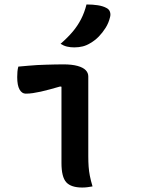

<svg xmlns="http://www.w3.org/2000/svg" viewBox="-20 -834 640 859"><path d="M255 -105Q255 -132 255 -165.5Q255 -199 255 -235.5Q255 -272 255 -309.5Q255 -347 255 -382Q255 -417 255 -446L249 -447Q224 -440 202.5 -434Q181 -428 162.5 -424Q144 -420 127.5 -417.5Q111 -415 95 -415Q78 -415 67.5 -433.5Q57 -452 57 -489Q57 -502 58 -513.5Q59 -525 62 -536Q86 -538 107 -540Q128 -542 147.5 -543Q167 -544 186 -544.5Q205 -545 224 -545.5Q243 -546 263 -546Q302 -546 327 -539Q352 -532 363.5 -520Q375 -508 375 -492Q375 -444 375 -396Q375 -348 375 -302.5Q375 -257 375 -215Q375 -173 375 -135Q375 -109 376.5 -88.5Q378 -68 382 -47.5Q386 -27 394 0Q382 2 371.5 3.5Q361 5 348 5Q298 5 276.5 -18.5Q255 -42 255 -105ZM367 -814Q395 -814 417.5 -810.5Q440 -807 455 -799Q468 -793 472 -781Q476 -769 472 -756Q466 -731 452.5 -709.5Q439 -688 422 -670.5Q405 -653 384 -641Q368 -631 350.5 -626.5Q333 -622 312 -622Q295 -622 280 -625.5Q265 -629 251 -638Q283 -666 305 -692Q327 -718 342.5 -748Q358 -778 367 -814Z"/></svg>

Font: Recursive Monospace Casual SemiBold
Style: Regular
Weight: 600
Version: Version 1.047